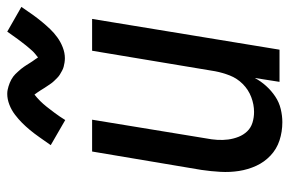

<svg xmlns="http://www.w3.org/2000/svg" viewBox="-158 -652 818 543"><g transform="rotate(-90 251.5 -381.0)"><path d="M177 8Q150 8 125.5 0Q101 -8 82.5 -25.5Q64 -43 53.5 -66Q43 -89 39 -114.5Q35 -140 36.5 -167Q38 -194 42 -221L94 -530H184L131 -207Q128 -192 127 -176Q126 -160 128 -145Q130 -130 135.5 -116Q141 -102 151 -91.5Q161 -81 175.5 -76.5Q190 -72 206 -72Q227 -72 248 -80Q269 -88 285 -104Q301 -120 309 -140.5Q317 -161 321 -182L379 -530H469L382 0H291L302 -70Q293 -53 279.5 -38Q266 -23 249.5 -12Q233 -1 214 3.5Q195 8 177 8ZM183 -606 112 -647Q124 -664 134.5 -679Q145 -694 155 -706Q165 -718 175 -728Q185 -738 198 -748Q211 -758 226.5 -764Q242 -770 257 -770Q263 -770 268 -769Q273 -768 278 -766.5Q283 -765 288 -763Q293 -761 297.5 -758.5Q302 -756 306 -753Q310 -750 313 -747Q316 -744 320 -739.5Q324 -735 327.5 -731Q331 -727 333.5 -723Q336 -719 338.5 -715.5Q341 -712 343.5 -707.5Q346 -703 349 -699Q352 -695 355 -690.5Q358 -686 360 -683Q364 -686 370 -691Q376 -696 379 -699.5Q382 -703 386 -707.5Q390 -712 394 -717Q398 -722 402.5 -728Q407 -734 412 -740.5Q417 -747 422 -754.5Q427 -762 433 -770L503 -730Q491 -712 480.5 -697.5Q470 -683 460 -671Q450 -659 440 -648.5Q430 -638 417 -628.5Q404 -619 388.5 -613Q373 -607 358 -607Q352 -607 345.5 -608Q339 -609 333.5 -610.5Q328 -612 322.5 -615Q317 -618 312 -621Q307 -624 303 -628Q299 -632 294.5 -636.5Q290 -641 286.5 -646Q283 -651 280 -655.5Q277 -660 274 -664.5Q271 -669 267.5 -675Q264 -681 260.5 -685.5Q257 -690 255 -693Q252 -691 246 -685.5Q240 -680 236.5 -676.5Q233 -673 229 -668.5Q225 -664 221 -659Q217 -654 212.5 -648Q208 -642 203 -635.5Q198 -629 193 -621.5Q188 -614 183 -606Z"/></g></svg>

Font: Iosevka Curly Medium Oblique
Style: Regular
Weight: 500
Italic angle: -9°
Monospace: yes
Designer: Belleve Invis
Foundry: Belleve Invis
Version: Version 11.1.0; ttfautohint (v1.8.3)